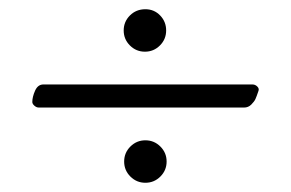

<svg xmlns="http://www.w3.org/2000/svg" viewBox="-20 -465 630 416"><path d="M64 -232Q59 -232 54.5 -236Q50 -240 50 -244Q50 -255 56 -268.5Q62 -282 74 -282H527Q533 -282 537.5 -277.5Q542 -273 540 -268Q536 -256 533.5 -250.5Q531 -245 524.5 -238.5Q518 -232 509 -232ZM295 -445Q314 -445 327 -431.5Q340 -418 340 -399Q340 -380 326.5 -366.5Q313 -353 294 -353Q275 -353 261.5 -366.5Q248 -380 248 -399Q248 -418 261.5 -431.5Q275 -445 295 -445ZM262.5 -147.5Q276 -161 295 -161Q314 -161 327.5 -147.5Q341 -134 341 -115Q341 -96 327.5 -82.5Q314 -69 295 -69Q276 -69 262.5 -82.5Q249 -96 249 -115Q249 -134 262.5 -147.5Z"/></svg>

Font: EB Garamond 12
Style: Italic
Weight: 400
Italic angle: -17°
Version: Version 0.016; ttfautohint (v1.8.4)